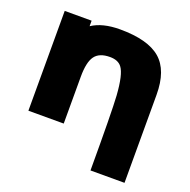

<svg xmlns="http://www.w3.org/2000/svg" viewBox="-125 -649 928 940"><g transform="rotate(20 339.5 -178.5)"><path d="M58.1 0V-520H198.2V-491.2Q252.9 -527.8 344.2 -527.8Q489.3 -527.8 555.2 -471.4Q621.1 -415 621.1 -287.1V170.9H443.8Q443.8 -134.3 438.5 -217.3Q431.2 -325.2 405.8 -358.4Q386.7 -383.8 344.2 -383.8Q288.6 -383.8 265.4 -351.8Q242.2 -319.8 242.2 -244.1V0Z"/></g></svg>

Font: Hussar Preview
Style: Bold
Weight: 700
Foundry: Cannot Into Space Fonts, PlusOne Fonts
Version: Version 2.29RC2 "Millennial"